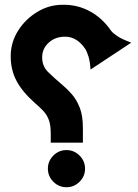

<svg xmlns="http://www.w3.org/2000/svg" viewBox="-20 -786 581 806"><path d="M193 -187V-226Q193 -261 185 -282.5Q177 -304 162 -320Q147 -336 126 -354Q72 -402 48 -449Q24 -496 25 -554Q26 -610 56.5 -658Q87 -706 136.5 -736Q186 -766 243 -766Q305 -767 357.5 -738.5Q410 -710 447 -656Q455 -646 473 -634Q491 -622 531 -607L360 -494Q358 -528 351.5 -548.5Q345 -569 339 -579Q304 -632 253 -632Q212 -632 184.5 -607Q157 -582 157 -545Q157 -508 182 -483.5Q207 -459 238 -433Q261 -414 281.5 -390.5Q302 -367 315 -333.5Q328 -300 328 -248V-187ZM259 0Q227 0 204 -23Q181 -46 181 -78Q181 -110 204 -133Q227 -156 259 -156Q291 -156 314 -133Q337 -110 337 -78Q337 -46 314 -23Q291 0 259 0Z"/></svg>

Font: Reem Kufi Ink
Style: Bold
Weight: 700
Designer: Khaled Hosny
Version: Version 1.002